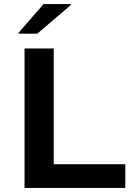

<svg xmlns="http://www.w3.org/2000/svg" viewBox="-20 -927 673 947"><path d="M101 0V-688H245V-117H598V0ZM72 -761V-766L195 -907H329V-902L164 -761Z"/></svg>

Font: Saira Expanded SemiBold
Style: Regular
Weight: 600
Width: 7
Designer: Hector Gatti with collaboration of the Omnibus-Type team
Foundry: Omnibus-Type
Version: Version 1.100; ttfautohint (v1.8.3)